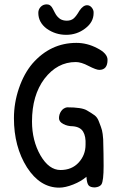

<svg xmlns="http://www.w3.org/2000/svg" viewBox="-20 -861 520 882"><path d="M380 -837Q362 -837 345 -812Q330 -786 318 -776Q306 -766 287 -766Q269 -766 256 -774Q247 -781 242 -787Q237 -793 231.5 -803.5Q226 -814 223 -820Q213 -841 195 -841Q178 -841 167 -829.5Q156 -818 156 -802Q156 -758 195 -729Q235 -701 284 -701Q333 -701 371 -730Q410 -759 410 -801Q411 -814 402 -825.5Q393 -837 380 -837ZM129 -569Q90 -523 67 -455.5Q44 -388 44 -318Q44 -187 104 -92Q164 1 252 1Q280 1 316.5 -13.5Q353 -28 377 -49Q379 -19 387 -9.5Q395 0 416 0Q438 -2 446 -14Q456 -30 456 -99Q456 -151 454 -221Q452 -249 448.5 -262.5Q445 -276 435 -301Q428 -321 415 -331Q400 -342 379 -354Q356 -368 288 -368Q271 -365 261 -350.5Q251 -336 251 -318Q251 -302 270.5 -291.5Q290 -281 315 -281Q349 -278 362 -256Q375 -234 373 -196Q373 -149 341.5 -114.5Q310 -80 258 -80Q205 -80 166 -147Q127 -215 127 -303Q127 -423 184 -499Q243 -576 328 -576Q353 -576 387 -558Q422 -540 436 -540Q474 -540 474 -586Q474 -616 426 -640Q380 -664 331 -664Q212 -664 129 -569Z"/></svg>

Font: Patrick Hand SC
Style: Regular
Weight: 400
Designer: Patrick Wagesreiter
Foundry: Patrick Wagesreiter
Version: Version 2.001; ttfautohint (v1.8.2)